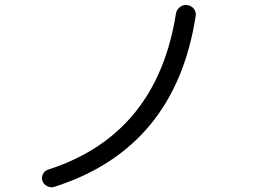

<svg xmlns="http://www.w3.org/2000/svg" viewBox="-20 -754 1040 784"><path d="M202.1 8.8Q187.5 13.7 172.9 6.3Q158.2 -1 153.3 -15.6Q148.4 -29.3 155.3 -43Q162.1 -56.6 176.8 -61.5Q620.1 -204.1 698.2 -697.3Q700.2 -712.9 713.4 -724.1Q726.6 -735.4 743.7 -733.4Q760.7 -731.4 771 -718.8Q781.2 -706.1 779.3 -690.4Q696.3 -148.4 202.1 8.8Z"/></svg>

Font: Rounded Mgen+ 2m regular
Style: Regular
Weight: 400
Designer: [Source Han Sans]
Ryoko NISHIZUKA  (kana & ideographs); Paul D. Hunt (Latin, Greek & Cyrillic); Wenlong ZHANG  (bopomofo
Version: Version 1.059.20150602